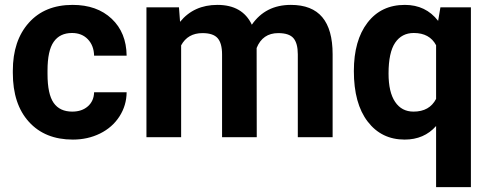

<svg xmlns="http://www.w3.org/2000/svg" viewBox="-20 -558 1992 781"><path d="M273.9 -104Q313 -104 337.4 -125.5Q361.8 -147 362.8 -182.6H495.1Q494.6 -128.9 465.8 -84.2Q437 -39.6 387 -14.9Q336.9 9.8 276.4 9.8Q163.1 9.8 97.7 -62.3Q32.2 -134.3 32.2 -261.2V-270.5Q32.2 -392.6 97.2 -465.3Q162.1 -538.1 275.4 -538.1Q374.5 -538.1 434.3 -481.7Q494.1 -425.3 495.1 -331.5H362.8Q361.8 -372.6 337.4 -398.2Q313 -423.8 272.9 -423.8Q223.6 -423.8 198.5 -387.9Q173.3 -352.1 173.3 -271.5V-256.8Q173.3 -175.3 198.2 -139.6Q223.1 -104 273.9 -104Z M708 -528.3 712.4 -469.2Q768.6 -538.1 864.3 -538.1Q966.3 -538.1 1004.4 -457.5Q1060.1 -538.1 1163.1 -538.1Q1249 -538.1 1291 -488Q1333 -438 1333 -337.4V0H1191.4V-336.9Q1191.4 -381.8 1173.8 -402.6Q1156.2 -423.3 1111.8 -423.3Q1048.3 -423.3 1023.9 -362.8L1024.4 0H883.3V-336.4Q883.3 -382.3 865.2 -402.8Q847.2 -423.3 803.7 -423.3Q743.7 -423.3 716.8 -373.5V0H575.7V-528.3Z M1419.4 -269Q1419.4 -393.6 1474.9 -465.8Q1530.3 -538.1 1627 -538.1Q1711.9 -538.1 1762.2 -473.1L1771.5 -528.3H1895.5V203.1H1753.9V-45.4Q1705.1 9.8 1626 9.8Q1531.7 9.8 1475.6 -63.5Q1419.4 -136.7 1419.4 -269ZM1560.5 -258.8Q1560.5 -183.1 1587.2 -143.6Q1613.8 -104 1662.1 -104Q1727.1 -104 1753.9 -155.8V-374Q1727.5 -423.8 1663.1 -423.8Q1614.3 -423.8 1587.4 -384.3Q1560.5 -344.7 1560.5 -258.8Z"/></svg>

Font: Robotiche
Style: Bold
Weight: 700
Designer: Google
Version: Version 2.001150; 2014